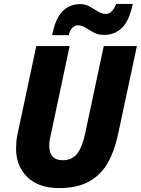

<svg xmlns="http://www.w3.org/2000/svg" viewBox="-20 -949 718 979"><path d="M282 10Q177 10 119.5 -46Q62 -102 62 -191Q62 -207 63.5 -226.5Q65 -246 69 -263L165 -714H335L240 -266Q236 -250 233.5 -235Q231 -220 231 -207Q231 -132 300 -132Q347 -132 373.5 -165.5Q400 -199 415 -272L509 -714H678L580 -255Q562 -174 527 -114.5Q492 -55 432 -22.5Q372 10 282 10ZM246 -770Q262 -854 298.5 -891Q335 -928 388 -928Q416 -928 438 -915.5Q460 -903 479.5 -890.5Q499 -878 519 -878Q553 -878 572 -929H657Q639 -843 602 -807Q565 -771 511 -771Q481 -771 458.5 -783Q436 -795 416.5 -807.5Q397 -820 376 -820Q362 -820 348.5 -806.5Q335 -793 331 -770Z"/></svg>

Font: Noto Sans Disp ExtBd
Style: Italic
Weight: 800
Italic angle: -12°
Designer: Monotype Design Team
Foundry: Monotype Imaging Inc.
Version: Version 2.000;GOOG;noto-source:20170915:90ef993387c0